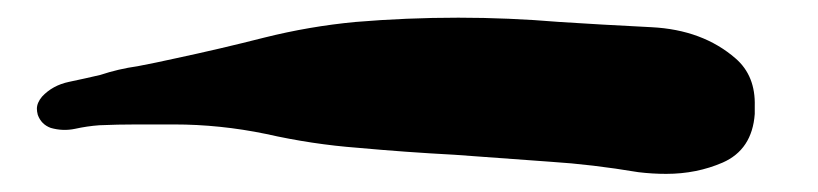

<svg xmlns="http://www.w3.org/2000/svg" viewBox="-20 -847 920 216"><path d="M27.3 -738.3Q39.1 -751 57.6 -754.9Q76.2 -758.8 92.8 -762.7Q113.3 -769.5 134.8 -772.5Q155.3 -776.4 176.8 -781.2Q227.5 -792 277.3 -804.7Q328.1 -817.4 379.9 -822.3Q437.5 -827.1 495.1 -827.1Q495.1 -827.1 496.1 -827.1Q551.8 -827.1 609.4 -822.3Q655.3 -819.3 712.9 -816.4Q770.5 -813.5 807.6 -781.2Q830.1 -761.7 829.1 -727.5Q829.1 -723.6 829.1 -718.8Q826.2 -678.7 793 -664.1Q763.7 -651.4 729.5 -651.4Q713.9 -651.4 698.2 -653.3Q645.5 -662.1 599.6 -665Q544.9 -668.9 491.2 -672.9Q436.5 -675.8 382.8 -680.7Q331.1 -684.6 279.3 -696.3Q227.5 -707 175.8 -707Q155.3 -707 133.8 -707Q112.3 -707 91.8 -706.1Q78.1 -705.1 64.5 -702.1Q50.8 -699.2 37.1 -703.1Q26.4 -707 22.5 -717.8Q21.5 -721.7 21.5 -724.6Q21.5 -731.4 27.3 -738.3Z"/></svg>

Font: Digory Doodles
Style: Regular
Weight: 400
Designer: Holds Worth Design
Version: Version 1.0